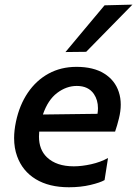

<svg xmlns="http://www.w3.org/2000/svg" viewBox="-20 -798 592 830"><path d="M278 11.5Q192 11.5 134.5 -23.5Q77 -58.5 54 -122.5Q41 -158 41 -201Q41 -234 49 -272Q64 -343.5 100.2 -397Q136.5 -450.5 190 -479.8Q243.5 -509 310.5 -509Q384 -509 430.5 -480Q477 -451 493.5 -400.5Q502 -375 502 -345.5Q502 -317.5 494 -285.5Q487 -256.5 477.5 -229H149.5Q148.5 -218 148.5 -207.5Q148.5 -151 183 -118Q224 -79 299 -79Q333.5 -79 374 -88Q414.5 -97 447 -115L432 -19.5Q413 -8.5 370.8 1.5Q328.5 11.5 278 11.5ZM312 -426.5Q267 -426.5 227 -396.2Q187 -366 165.5 -303L401.5 -306Q403.5 -319 403.5 -330.5Q403.5 -365.5 386 -391.5Q362 -426.5 312 -426.5ZM263 -573Q306 -624.5 347.8 -674.5Q389.5 -724.5 432 -775L552.5 -778Q501.5 -725.5 451.5 -675Q401.5 -624 352.5 -574Z"/></svg>

Font: Heraclito Medium
Style: Italic
Weight: 500
Italic angle: -12°
Designer: Kostas Bartsokas (font) & Cristiano Sobral (main changes)
Foundry: Kostas Bartsokas (font) & Cristiano Sobral (main changes)
Version: Version 1.00;July 8, 2020;FontCreator 13.0.0.2655 64-bit